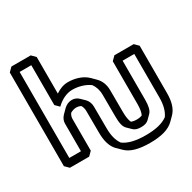

<svg xmlns="http://www.w3.org/2000/svg" viewBox="-225 -1119 1526 1527"><g transform="rotate(-30 538.5 -356.0)"><path d="M215 -825V-459L250 -424C251 -425 252 -426 251 -425C291 -464 344 -493 399 -493C449 -493 511 -479 556 -445C576 -417 589 -382 589 -338L590 -136C590 -78 598 -40 620 -19L656 16C672 32 695 39 726 39C758 39 781 32 797 16L832 -19L833 -20C854 -42 862 -79 862 -136V-493H969V-93C969 -25 955 26 928 64C882 98 816 113 726 113C636 113 569 97 524 64C496 26 483 -25 483 -93L482 -290C482 -318 472 -346 453 -365L417 -400C401 -415 381 -425 355 -425C328 -425 301 -413 281 -393L245 -357L244 -356C226 -337 215 -314 215 -290V-35H108V-825ZM285 -860 250 -895H73L38 -860V0L73 35H250L285 0V-290C285 -307 290 -323 300 -338C316 -348 336 -355 355 -355C371 -355 386 -351 398 -344C407 -329 412 -309 412 -290L413 -93C413 -14 430 44 469 83H470L506 119C551 164 623 183 726 183C829 183 902 163 947 118L982 83C1021 44 1039 -13 1039 -93V-528L1004 -563H827L792 -528V-136C792 -94 787 -63 776 -40C763 -34 746 -31 726 -31C706 -31 690 -34 676 -40C666 -61 660 -94 660 -136L659 -338C659 -393 640 -434 611 -463L575 -499C528 -546 457 -563 399 -563C358 -563 320 -548 285 -524Z"/></g></svg>

Font: Hussar Press
Style: Bold
Weight: 700
Foundry: Cannot Into Space Fonts
Version: Version 1.43